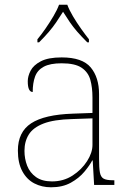

<svg xmlns="http://www.w3.org/2000/svg" viewBox="-20 -786 557 816"><path d="M197 10Q158 10 126 -6.5Q94 -23 75 -58Q56 -93 56 -146Q56 -225 112.5 -262Q169 -299 290 -303L373 -306V-371Q373 -414 364 -446.5Q355 -479 327 -498Q299 -517 242 -517Q193 -517 166 -502.5Q139 -488 129 -460.5Q119 -433 119 -395Q109 -395 103.5 -406Q98 -417 98 -441Q98 -462 110 -485.5Q122 -509 153.5 -525.5Q185 -542 242 -542Q330 -542 365.5 -499.5Q401 -457 401 -386V-110Q401 -73 404.5 -53.5Q408 -34 420 -27Q432 -20 459 -20H466V0H380L374 -104H372Q361 -83 338.5 -56Q316 -29 281 -9.5Q246 10 197 10ZM201 -15Q250 -15 288.5 -40Q327 -65 350 -101Q373 -137 373 -170V-283L287 -280Q209 -278 165 -261Q121 -244 102.5 -214.5Q84 -185 84 -145Q84 -111 95.5 -81.5Q107 -52 133 -33.5Q159 -15 201 -15ZM139 -619Q155 -638 173 -664Q191 -690 207 -717Q223 -744 231 -766H266Q274 -744 290 -717Q306 -690 324.5 -664Q343 -638 358 -619V-606H351Q326 -631 308.5 -651Q291 -671 277 -691.5Q263 -712 248 -736Q233 -712 219 -691.5Q205 -671 188 -651Q171 -631 146 -606H139Z"/></svg>

Font: Noto Serif Ethiopic Thin
Style: Regular
Weight: 250
Version: Version 2.102